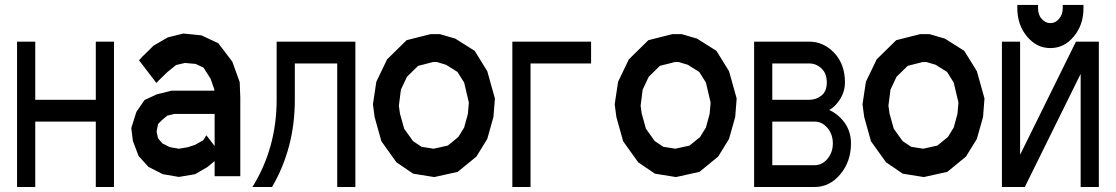

<svg xmlns="http://www.w3.org/2000/svg" viewBox="-20 -705 4498 774"><path d="M122.1 -537.1V-302.7H366.2V-537.1H439.5V48.8H366.2V-214.8H122.1V48.8H48.8V-537.1Z M946.3 -374 948.7 -312.5V5.4H845.2V-55.7L816.4 -31.7L766.6 -2.9L701.2 8.3L636.2 -2.9L578.6 -32.2L538.6 -76.2L515.6 -137.2L509.3 -189L529.8 -253.9L562.5 -301.8L612.3 -324.7L671.4 -339.4H844.2L843.8 -345.2L828.6 -388.2L800.3 -432.6L768.6 -447.3L725.6 -451.2L689.9 -442.9L655.3 -415L620.6 -381.3L610.4 -370.6L540.5 -461.9L554.2 -477.1L599.1 -521L656.2 -554.2L719.2 -569.8L792 -562.5L859.9 -530.8L916.5 -456.5ZM812 -159.7 845.2 -116.2V-245.6H681.6L654.3 -238.8L633.8 -221.7L617.2 -205.1L611.3 -174.8L616.7 -148.4L624 -139.2L635.3 -126.5L664.6 -111.8L701.2 -105.5L736.3 -111.3L765.1 -120.6L799.3 -139.6Z M1095.2 -302.7V-537.1H1412.6V48.8H1339.4V-449.2H1168.5V-302.7Q1168.5 -108.4 1076.7 48.8H997.6Q1095.2 -108.4 1095.2 -302.7Z M1944.3 -418 1975.1 -308.1 1969.2 -233.4 1944.3 -145 1900.4 -73.7 1825.2 -12.2 1730.5 8.8 1645.5 -4.9 1578.1 -50.8 1517.6 -135.3 1490.2 -232.9 1483.4 -284.7 1497.1 -375.5 1540.5 -465.8 1619.1 -543 1715.8 -567.4H1753.4L1815.4 -549.3L1893.6 -500ZM1866.2 -246.1 1870.1 -291.5 1851.1 -372.1 1824.2 -415 1778.3 -443.8 1740.7 -455.1H1726.6L1665.5 -439.5L1620.6 -395.5L1596.2 -343.8L1587.9 -278.8L1592.3 -247.1L1609.4 -186L1645 -136.2L1679.2 -113.3L1728 -105.5L1785.2 -118.2L1827.6 -152.8L1851.1 -190.9Z M2362.8 -537.1V-449.2H2118.7V48.8H2045.4V-537.1Z M2918.9 -418 2949.7 -308.1 2943.8 -233.4 2918.9 -145 2875 -73.7 2799.8 -12.2 2705.1 8.8 2620.1 -4.9 2552.7 -50.8 2492.2 -135.3 2464.8 -232.9 2458 -284.7 2471.7 -375.5 2515.1 -465.8 2593.8 -543 2690.4 -567.4H2728L2790 -549.3L2868.2 -500ZM2840.8 -246.1 2844.7 -291.5 2825.7 -372.1 2798.8 -415 2752.9 -443.8 2715.3 -455.1H2701.2L2640.1 -439.5L2595.2 -395.5L2570.8 -343.8L2562.5 -278.8L2566.9 -247.1L2584 -186L2619.6 -136.2L2653.8 -113.3L2702.6 -105.5L2759.8 -118.2L2802.2 -152.8L2825.7 -190.9Z M3020 48.8V-537.1H3242.2Q3300.3 -537.1 3343.3 -491.5Q3386.2 -445.8 3386.2 -373Q3386.2 -323.7 3350.6 -284.2Q3338.9 -270.5 3322.8 -261.7Q3347.2 -250.5 3367.7 -230.5Q3410.6 -188 3410.6 -127Q3410.6 -54.2 3367.7 -2.7Q3324.7 48.8 3264.2 48.8H3020ZM3093.3 -214.8V-39.1H3264.2Q3294.4 -39.1 3315.9 -64.9Q3337.4 -90.8 3337.4 -127Q3337.4 -163.1 3315.9 -189Q3294.4 -214.8 3264.2 -214.8H3093.3ZM3291.5 -429.2Q3270 -449.2 3242.2 -449.2H3093.3V-302.7H3242.2Q3270 -302.7 3291.5 -319.8Q3313 -336.9 3313 -373Q3313 -409.2 3291.5 -429.2Z M3918 -418 3948.7 -308.1 3942.9 -233.4 3918 -145 3874 -73.7 3798.8 -12.2 3704.1 8.8 3619.1 -4.9 3551.8 -50.8 3491.2 -135.3 3463.9 -232.9 3457 -284.7 3470.7 -375.5 3514.2 -465.8 3592.8 -543 3689.5 -567.4H3727.1L3789.1 -549.3L3867.2 -500ZM3839.8 -246.1 3843.8 -291.5 3824.7 -372.1 3797.9 -415 3752 -443.8 3714.4 -455.1H3700.2L3639.2 -439.5L3594.2 -395.5L3569.8 -343.8L3561.5 -278.8L3565.9 -247.1L3583 -186L3618.7 -136.2L3652.8 -113.3L3701.7 -105.5L3758.8 -118.2L3801.3 -152.8L3824.7 -190.9Z M4019 48.8V-537.1H4092.3V-81.1L4317.4 -537.1H4409.7V48.8H4336.4V-407.2L4111.3 48.8ZM4264.2 -685.1H4347.7V-671.4Q4347.7 -604.5 4308.8 -557.9Q4270 -511.2 4214.4 -511.2Q4158.7 -511.2 4120.1 -558.1Q4100.6 -581.1 4090.8 -609.9Q4081.1 -638.7 4081.1 -671.4V-685.1H4164.6V-671.4Q4164.6 -665 4165.5 -659.4Q4166.5 -653.8 4168.2 -648.4Q4169.9 -643.1 4172.6 -638.2Q4175.3 -633.3 4179.2 -629.4Q4193.8 -611.8 4214.4 -611.8Q4234.9 -611.8 4249.5 -629.4Q4264.2 -647 4264.2 -671.4V-685.1Z"/></svg>

Font: Gap Sans
Style: Bold
Weight: 400
Designer: Alexandre Liziard and Etienne Ozeray
Foundry: Interstices.io
Version: Version 1.610